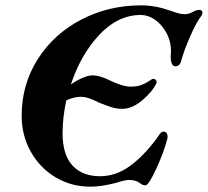

<svg xmlns="http://www.w3.org/2000/svg" viewBox="-20 -684 777 718"><path d="M737 -637Q737 -630 733 -625Q715 -602 692 -550Q669 -498 658 -458Q653 -436 635 -436Q626 -436 621.5 -449Q617 -462 619 -483Q622 -531 597 -570Q581 -596 557 -612Q533 -628 506 -628Q421 -628 351.5 -554Q282 -480 245 -368Q266 -383 288 -392.5Q310 -402 324 -402Q341 -402 355.5 -397.5Q370 -393 383 -387Q396 -381 400 -379Q442 -360 468 -360Q493 -360 509.5 -366.5Q526 -373 536 -380Q546 -387 550 -389H552Q560 -389 563.5 -384Q567 -379 565 -373Q550 -341 512 -309Q474 -277 437 -277Q417 -277 399 -282.5Q381 -288 353 -299Q329 -311 313 -316.5Q297 -322 281 -322Q259 -322 228 -309Q214 -244 214 -186Q214 -105 251 -65Q288 -25 354 -25Q412 -25 463.5 -61.5Q515 -98 566 -166Q569 -171 574 -178Q579 -185 583 -188.5Q587 -192 592 -192Q600 -192 604 -184.5Q608 -177 606 -166Q594 -118 565 -54.5Q536 9 524 9Q515 9 508.5 4.5Q502 0 499 -2Q485 -11 463 -11Q451 -11 433.5 -6Q416 -1 409 1Q359 14 317 14Q247 14 188.5 -20.5Q130 -55 95.5 -116Q61 -177 61 -251Q61 -368 121 -462.5Q181 -557 283.5 -610.5Q386 -664 508 -664Q561 -664 617 -644Q622 -642 639.5 -636.5Q657 -631 671 -631Q685 -631 696 -637Q713 -647 725 -647Q737 -647 737 -637Z"/></svg>

Font: EB Garamond
Style: Bold Italic
Weight: 700
Italic angle: -17.2°
Designer: Georg Duffner and Octavio Pardo
Foundry: Georg Duffner
Version: Version 1.000